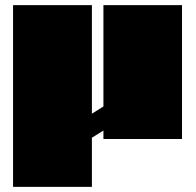

<svg xmlns="http://www.w3.org/2000/svg" viewBox="-20 -543 764 750"><path d="M31 187V-523H339V-99L384 -127V-523H691V0H384V-33L339 -5V187Z"/></svg>

Font: Tomorrow Black
Style: Regular
Weight: 900
Designer: Tony de Marco, Monica Rizzolli
Foundry: Just in Type
Version: Version 2.002